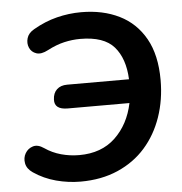

<svg xmlns="http://www.w3.org/2000/svg" viewBox="-52 -765 784 825"><g transform="rotate(-5 340.0 -352.5)"><path d="M263 10Q210 10 157.5 -4Q105 -18 61 -48Q36 -65 31.5 -89Q27 -113 38.5 -132.5Q50 -152 71.5 -158.5Q93 -165 119 -147Q151 -125 189 -114.5Q227 -104 267 -104Q363 -104 422.5 -160.5Q482 -217 501 -308H235Q177 -308 179 -351Q180 -379 196.5 -394.5Q213 -410 241 -410H508Q504 -500 460 -550.5Q416 -601 314 -601Q280 -601 245 -593Q210 -585 172 -565Q142 -549 121 -556Q100 -563 91.5 -582.5Q83 -602 89.5 -624Q96 -646 121 -660Q171 -689 223 -702Q275 -715 328 -715Q421 -715 492 -680Q563 -645 603 -574Q643 -503 643 -395Q643 -310 617.5 -236Q592 -162 543.5 -107Q495 -52 424 -21Q353 10 263 10Z"/></g></svg>

Font: Nunito
Style: Bold Italic
Weight: 700
Italic angle: -9°
Designer: Vernon Adams
Foundry: Vernon Adams
Version: Version 3.601; ttfautohint (v1.8.2.53-6de2)